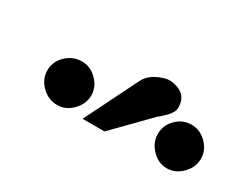

<svg xmlns="http://www.w3.org/2000/svg" viewBox="-41 -874 584 470"><g transform="rotate(30 250.5 -639.0)"><path d="M379 -606Q379 -631 397 -649Q415 -667 440 -667Q464 -667 482.5 -648.5Q501 -630 501 -606Q501 -582 482.5 -563Q464 -544 440 -544Q416 -544 397.5 -563Q379 -582 379 -606ZM390 -694Q391 -687 390 -681.5Q389 -676 384.5 -669.5Q380 -663 377.5 -660.5Q375 -658 367 -650.5Q359 -643 357 -642L263 -546H201L274 -693Q286 -720 322 -731Q340 -738 363.5 -729Q387 -720 390 -694ZM130 -544Q105 -544 86 -562.5Q67 -581 67 -606Q67 -631 86 -649Q105 -667 130 -667Q154 -667 172.5 -648.5Q191 -630 191 -606Q191 -582 172.5 -563Q154 -544 130 -544Z"/></g></svg>

Font: GFS Artemisia
Style: Bold
Weight: 700
Designer: Designed by Takis Katsoulidis.
Foundry: Designed by Takis Katsoulidis.
Version: Version 1.0